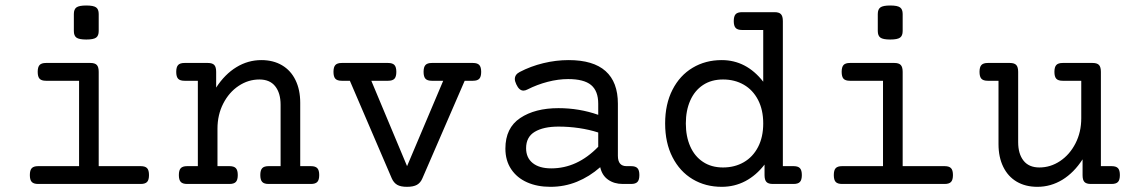

<svg xmlns="http://www.w3.org/2000/svg" viewBox="-20 -686 4237 716"><path d="M348.1 -418V-66.4H504.9Q521.5 -66.4 528.6 -58.8Q535.6 -51.3 535.6 -33.2Q535.6 -15.1 528.6 -7.6Q521.5 0 504.9 0H122.1Q105.5 0 98.4 -7.6Q91.3 -15.1 91.3 -33.2Q91.3 -51.3 98.4 -58.8Q105.5 -66.4 122.1 -66.4H274.9V-384.8H151.4Q134.8 -384.8 127.7 -392.3Q120.6 -399.9 120.6 -418Q120.6 -436 127.7 -443.6Q134.8 -451.2 151.4 -451.2H317.4Q334 -451.2 341.1 -443.6Q348.1 -436 348.1 -418ZM348.1 -633.8V-570.3Q348.1 -552.7 338.4 -545.7Q328.6 -538.6 301.8 -538.6Q274.9 -538.6 265.1 -545.7Q255.4 -552.7 255.4 -570.3V-633.8Q255.4 -651.4 265.1 -658.4Q274.9 -665.5 301.8 -665.5Q328.6 -665.5 338.4 -658.4Q348.1 -651.4 348.1 -633.8Z M1099.6 -302.7V-66.4H1139.6Q1156.2 -66.4 1163.3 -58.8Q1170.4 -51.3 1170.4 -33.2Q1170.4 -15.1 1163.3 -7.6Q1156.2 0 1139.6 0H981.4Q964.8 0 957.8 -7.6Q950.7 -15.1 950.7 -33.2Q950.7 -51.3 957.8 -58.8Q964.8 -66.4 981.4 -66.4H1026.4V-295.4Q1026.4 -338.9 1006.3 -364.3Q986.3 -389.6 947.3 -389.6Q905.8 -389.6 869.9 -365.7Q834 -341.8 812.5 -299.8Q791 -257.8 791 -206.1V-66.4H835.9Q852.5 -66.4 859.6 -58.8Q866.7 -51.3 866.7 -33.2Q866.7 -15.1 859.6 -7.6Q852.5 0 835.9 0H677.7Q661.1 0 654.1 -7.6Q647 -15.1 647 -33.2Q647 -51.3 654.1 -58.8Q661.1 -66.4 677.7 -66.4H717.8V-384.8H668Q651.4 -384.8 644.3 -392.3Q637.2 -399.9 637.2 -418Q637.2 -436 644.3 -443.6Q651.4 -451.2 668 -451.2H755.4Q772 -451.2 779.1 -443.6Q786.1 -436 786.1 -418V-359.4Q818.4 -409.2 861.6 -435.5Q904.8 -461.9 954.6 -461.9Q999 -461.9 1031.7 -442.6Q1064.5 -423.3 1082 -387.2Q1099.6 -351.1 1099.6 -302.7Z M1774.4 -418Q1774.4 -399.9 1767.3 -392.3Q1760.3 -384.8 1743.7 -384.8H1712.9L1555.2 -21Q1548.3 -4.4 1534.9 3.2Q1521.5 10.7 1497.6 10.7Q1474.1 10.7 1461.2 3.2Q1448.2 -4.4 1440.9 -21L1284.7 -384.8H1254.4Q1237.8 -384.8 1230.7 -392.3Q1223.6 -399.9 1223.6 -418Q1223.6 -436 1230.7 -443.6Q1237.8 -451.2 1254.4 -451.2H1427.2Q1443.8 -451.2 1450.9 -443.6Q1458 -436 1458 -418Q1458 -399.9 1450.9 -392.3Q1443.8 -384.8 1427.2 -384.8H1364.7L1498 -66.4L1632.8 -384.8H1590.3Q1573.7 -384.8 1566.7 -392.3Q1559.6 -399.9 1559.6 -418Q1559.6 -436 1566.7 -443.6Q1573.7 -451.2 1590.3 -451.2H1743.7Q1760.3 -451.2 1767.3 -443.6Q1774.4 -436 1774.4 -418Z M2284.2 -299.3V-105Q2284.2 -66.4 2316.4 -66.4H2333.5Q2350.1 -66.4 2357.2 -58.8Q2364.3 -51.3 2364.3 -33.2Q2364.3 -15.1 2357.2 -7.6Q2350.1 0 2333.5 0H2302.2Q2270.5 0 2247.8 -15.9Q2225.1 -31.7 2218.3 -62.5Q2178.2 -27.3 2131.6 -8.3Q2085 10.7 2032.7 10.7Q1983.4 10.7 1945.6 -6.1Q1907.7 -22.9 1886.2 -55.2Q1864.7 -87.4 1864.7 -131.8Q1864.7 -209 1919.9 -245.8Q1975.1 -282.7 2062.5 -282.7Q2140.1 -282.7 2210.9 -257.8V-299.3Q2210.9 -346.7 2184.3 -368.9Q2157.7 -391.1 2098.6 -391.1Q2062 -391.1 2022.5 -380.9Q1982.9 -370.6 1947.3 -352.5Q1939 -348.1 1932.1 -348.1Q1916 -348.1 1905.3 -371.6Q1899.9 -383.3 1899.9 -391.1Q1899.9 -408.2 1918 -417.5Q1959 -439 2006.1 -450.4Q2053.2 -461.9 2100.6 -461.9Q2192.4 -461.9 2238.3 -420.9Q2284.2 -379.9 2284.2 -299.3ZM1941.9 -133.3Q1941.9 -97.7 1966.6 -77.9Q1991.2 -58.1 2035.6 -58.1Q2132.8 -58.1 2210.9 -138.7V-191.9Q2177.7 -202.6 2139.6 -208.3Q2101.6 -213.9 2063 -213.9Q2006.8 -213.9 1974.4 -194.6Q1941.9 -175.3 1941.9 -133.3Z M2899.4 -607.4V-66.4H2939.5Q2956.1 -66.4 2963.1 -58.8Q2970.2 -51.3 2970.2 -33.2Q2970.2 -15.1 2963.1 -7.6Q2956.1 0 2939.5 0H2861.8Q2845.2 0 2838.1 -7.6Q2831.1 -15.1 2831.1 -33.2V-72.3Q2800.3 -32.2 2759.8 -10.7Q2719.2 10.7 2671.4 10.7Q2610.8 10.7 2563 -17.8Q2515.1 -46.4 2487.8 -99.9Q2460.4 -153.3 2460.4 -225.6Q2460.4 -297.9 2487.8 -351.3Q2515.1 -404.8 2563 -433.3Q2610.8 -461.9 2671.4 -461.9Q2763.2 -461.9 2826.2 -381.3V-574.2H2747.1Q2730.5 -574.2 2723.4 -581.8Q2716.3 -589.4 2716.3 -607.4Q2716.3 -625.5 2723.4 -633.1Q2730.5 -640.6 2747.1 -640.6H2868.7Q2885.3 -640.6 2892.3 -633.1Q2899.4 -625.5 2899.4 -607.4ZM2537.6 -225.6Q2537.6 -177.2 2554 -140.1Q2570.3 -103 2601.6 -82.3Q2632.8 -61.5 2676.3 -61.5Q2719.7 -61.5 2753.7 -81.1Q2787.6 -100.6 2806.9 -137.7Q2826.2 -174.8 2826.2 -225.6Q2826.2 -276.4 2806.9 -313.5Q2787.6 -350.6 2753.7 -370.1Q2719.7 -389.6 2676.3 -389.6Q2632.8 -389.6 2601.6 -368.9Q2570.3 -348.1 2554 -311Q2537.6 -273.9 2537.6 -225.6Z M3346.2 -418V-66.4H3502.9Q3519.5 -66.4 3526.6 -58.8Q3533.7 -51.3 3533.7 -33.2Q3533.7 -15.1 3526.6 -7.6Q3519.5 0 3502.9 0H3120.1Q3103.5 0 3096.4 -7.6Q3089.4 -15.1 3089.4 -33.2Q3089.4 -51.3 3096.4 -58.8Q3103.5 -66.4 3120.1 -66.4H3272.9V-384.8H3149.4Q3132.8 -384.8 3125.7 -392.3Q3118.7 -399.9 3118.7 -418Q3118.7 -436 3125.7 -443.6Q3132.8 -451.2 3149.4 -451.2H3315.4Q3332 -451.2 3339.1 -443.6Q3346.2 -436 3346.2 -418ZM3346.2 -633.8V-570.3Q3346.2 -552.7 3336.4 -545.7Q3326.7 -538.6 3299.8 -538.6Q3272.9 -538.6 3263.2 -545.7Q3253.4 -552.7 3253.4 -570.3V-633.8Q3253.4 -651.4 3263.2 -658.4Q3272.9 -665.5 3299.8 -665.5Q3326.7 -665.5 3336.4 -658.4Q3346.2 -651.4 3346.2 -633.8Z M4085.4 -418V-66.4H4125.5Q4142.1 -66.4 4149.2 -58.8Q4156.2 -51.3 4156.2 -33.2Q4156.2 -15.1 4149.2 -7.6Q4142.1 0 4125.5 0H4047.9Q4031.2 0 4024.2 -7.3Q4017.1 -14.6 4017.1 -32.7V-91.8Q3984.9 -42 3941.7 -15.6Q3898.4 10.7 3848.6 10.7Q3804.2 10.7 3771.5 -8.5Q3738.8 -27.8 3721.2 -64Q3703.6 -100.1 3703.6 -148.4V-384.8H3663.6Q3647 -384.8 3639.9 -392.3Q3632.8 -399.9 3632.8 -418Q3632.8 -436 3639.9 -443.6Q3647 -451.2 3663.6 -451.2H3746.1Q3762.7 -451.2 3769.8 -443.6Q3776.9 -436 3776.9 -418V-155.8Q3776.9 -112.3 3796.9 -86.9Q3816.9 -61.5 3856 -61.5Q3897.5 -61.5 3933.3 -85.4Q3969.2 -109.4 3990.7 -151.4Q4012.2 -193.4 4012.2 -245.1V-384.8H3942.9Q3926.3 -384.8 3919.2 -392.3Q3912.1 -399.9 3912.1 -418Q3912.1 -436 3919.2 -443.6Q3926.3 -451.2 3942.9 -451.2H4054.7Q4071.3 -451.2 4078.4 -443.6Q4085.4 -436 4085.4 -418Z"/></svg>

Font: Courier Prime
Style: Regular
Weight: 400
Designer: Alan Dague-Greene, Quote-Unquote Apps
Foundry: Quote-Unquote Apps
Version: Version 3.018